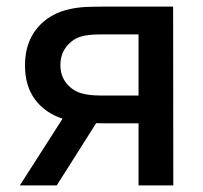

<svg xmlns="http://www.w3.org/2000/svg" viewBox="-20 -560 614 580"><path d="M398.5 0V-187.5H291.5Q278 -187.5 270.5 -188L151.5 0H40L169 -201.5Q116.5 -218.5 86 -259.2Q55.5 -300 55.5 -362.5Q55.5 -431 92.5 -475.2Q129.5 -519.5 191 -532.5Q213.5 -537.5 236.8 -538.8Q260 -540 288.5 -540H503L503.5 0ZM398.5 -271.5V-456H282.5Q246 -456 224.5 -449.5Q199 -442 180.8 -419.2Q162.5 -396.5 162.5 -363.5Q162.5 -330.5 181.2 -307.8Q200 -285 228.5 -277.5Q251.5 -271.5 282.5 -271.5Z"/></svg>

Font: Manrope KiralyPet SmBd KiralyPet
Style: Regular
Weight: 600
Designer: Mikhail Sharanda
Foundry: Mikhail Sharanda
Version: Version 4.502